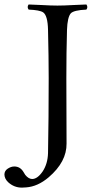

<svg xmlns="http://www.w3.org/2000/svg" viewBox="-54 -670 421 860"><path d="M161.1 16.1Q164.1 -139.2 164.1 -320.8Q164.1 -412.1 161.1 -536.1Q159.7 -600.6 139.2 -614.7Q123.5 -625 74.2 -627Q65.9 -638.7 74.2 -649.9Q96.7 -649.4 131.8 -647.5Q175.3 -645 203.1 -645Q231.4 -645 275.9 -647.5Q312 -649.4 333 -649.9Q341.3 -638.2 333 -627Q276.9 -624.5 263.2 -610.4Q248 -592.8 246.1 -536.1Q243.2 -434.6 243.2 -319.8Q243.2 -101.1 244.1 -27.3Q245.1 54.7 164.1 124Q114.7 166 62.5 169.4Q53.2 169.9 43.9 170.4Q9.3 170.4 -17.1 146.5Q-33.7 130.9 -34.2 111.8Q-34.2 95.2 -19.3 85.4Q-4.4 75.7 9.8 75.7Q36.6 75.7 51.3 100.6Q57.6 111.3 59.1 113.3Q73.7 131.3 89.8 131.8Q113.8 131.8 137.2 97.7Q159.7 63.5 161.1 16.1Z"/></svg>

Font: Linux Libertine Display O
Style: Regular
Weight: 400
Designer: Philipp H. Poll
Foundry: Philipp H. Poll
Version: Version 5.0.9